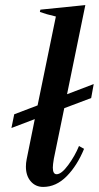

<svg xmlns="http://www.w3.org/2000/svg" viewBox="-20 -726 389 756"><path d="M192 -101Q188 -77 188 -66Q188 -40 203 -40Q222 -40 248.5 -76Q275 -112 291 -151L311 -140Q284 -74 242.5 -32Q201 10 150 10Q120 10 101 -12Q82 -34 82 -70Q82 -84 85 -99L117 -257L25 -222L36 -276L128 -311L200 -661Q161 -670 137 -679L139 -688L316 -706L244 -355L349 -395L339 -340L233 -300Z"/></svg>

Font: Trirong Medium
Style: Italic
Weight: 500
Italic angle: -12°
Designer: Katatrad Team
Foundry: CadsonDemak
Version: Version 1.001